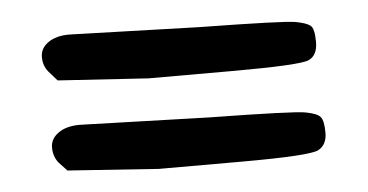

<svg xmlns="http://www.w3.org/2000/svg" viewBox="-33 -489 736 384"><g transform="rotate(-5 335.5 -297.5)"><path d="M437.5 -156.2H272L89.8 -168.9L73.2 -186.5Q63 -199.7 63 -217.3Q63 -234.9 79.1 -246.3Q95.2 -257.8 122.1 -257.8L380.9 -250Q549.8 -247.6 573.7 -243.2Q597.7 -238.8 604 -231Q610.4 -223.1 610.4 -199.2Q610.4 -175.3 593.3 -165.8Q576.2 -156.2 437.5 -156.2ZM433.1 -338.4H267.1L85.9 -350.1L68.8 -369.6Q58.6 -381.8 58.6 -399.4Q58.6 -417 74.5 -428.2Q90.3 -439.5 116.7 -439.5L377.9 -431.6Q548.3 -429.2 570.3 -425Q592.3 -420.9 599.9 -414.6Q607.4 -408.2 607.4 -381.6Q607.4 -355 589.6 -346.7Q571.8 -338.4 433.1 -338.4Z"/></g></svg>

Font: Drukaatie burti
Style: Bold
Weight: 700
Version: Version 0.14